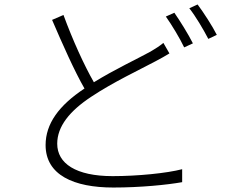

<svg xmlns="http://www.w3.org/2000/svg" viewBox="-20 -816 1040 859"><path d="M711 -624C694 -610 677 -599 653 -585C595 -553 494 -506 400 -448C356 -525 305 -637 264 -749L213 -727C259 -620 313 -498 358 -420C243 -344 184 -262 184 -167C184 -33 310 23 487 23C608 23 728 11 795 -1V-59C726 -41 595 -28 484 -28C319 -28 236 -85 236 -173C236 -250 291 -319 388 -383C487 -449 607 -505 676 -542C701 -555 720 -566 738 -577ZM722 -742C749 -704 785 -644 804 -604L843 -622C822 -664 785 -723 760 -759ZM827 -779C856 -742 889 -686 912 -642L950 -660C931 -698 891 -760 864 -796Z"/></svg>

Font: Noto Sans CJK Light
Style: Regular
Weight: 300
Designer: Ryoko NISHIZUKA (kana & ideographs); Paul D. Hunt (Latin, Greek & Cyrillic); Wenlong ZHANG (bopomofo); Sandoll Communica
Foundry: Adobe Systems Incorporated
Version: Version 1.000;PS 1;hotconv 1.0.78;makeotf.lib2.5.61930